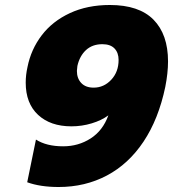

<svg xmlns="http://www.w3.org/2000/svg" viewBox="-20 -734 693 769"><path d="M89 -4 124 -175Q166 -148 233 -148Q294 -148 343 -179.5Q392 -211 414 -272Q387 -252 347.5 -240Q308 -228 266 -228Q182 -228 132.5 -274Q83 -320 83 -403Q83 -434 90 -465Q104 -536 147 -592.5Q190 -649 260 -681.5Q330 -714 420 -714Q537 -714 595 -655Q653 -596 653 -488Q653 -442 642 -386Q615 -257 555 -167Q495 -77 408 -31Q321 15 215 15Q141 15 89 -4ZM455 -494Q455 -523 438.5 -540Q422 -557 390 -557Q350 -557 324.5 -533.5Q299 -510 290 -470Q288 -456 288 -450Q288 -420 305.5 -401.5Q323 -383 355 -383Q396 -383 425.5 -414.5Q455 -446 455 -494Z"/></svg>

Font: Readiness ExtraBold
Style: Italic
Weight: 800
Italic angle: -12°
Designer: Katatrad Team
Foundry: CadsonDemak
Version: Version 1.00;January 16, 2020;FontCreator 12.0.0.2550 64-bit